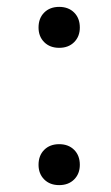

<svg xmlns="http://www.w3.org/2000/svg" viewBox="-20 -529 323 558"><path d="M152 -390Q125 -390 108.5 -406.5Q92 -423 92 -449Q92 -476 108.5 -492.5Q125 -509 152 -509Q179 -509 195.5 -492.5Q212 -476 212 -449Q212 -423 195.5 -406.5Q179 -390 152 -390ZM152 9Q125 9 108.5 -7.5Q92 -24 92 -50Q92 -77 108.5 -93.5Q125 -110 152 -110Q179 -110 195.5 -93.5Q212 -77 212 -50Q212 -24 195.5 -7.5Q179 9 152 9Z"/></svg>

Font: Kantumruy Pro
Style: Regular
Weight: 400
Designer: Sovichet Tep
Foundry: Sovichet Tep
Version: Version 1.002